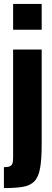

<svg xmlns="http://www.w3.org/2000/svg" viewBox="-36 -763 264 981"><path d="M31 -611V-743H177V-611ZM-16 198V91Q7 91 16.5 85.5Q26 80 28.5 69Q31 58 31 41V-510H177V-27Q177 50 169 95.5Q161 141 140 163Q119 185 81.5 191.5Q44 198 -16 198Z"/></svg>

Font: Saira ExtraCondensed Black
Style: Regular
Weight: 900
Width: 2
Designer: Hector Gatti with collaboration of the Omnibus-Type team
Foundry: Omnibus-Type
Version: Version 1.101